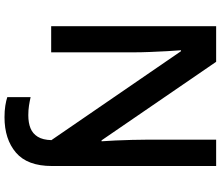

<svg xmlns="http://www.w3.org/2000/svg" viewBox="-82 -672 956 831"><g transform="rotate(90 395.5 -256.0)"><path d="M487 202Q459 202 437 198.5Q415 195 400 190V89Q417 93 436.5 96Q456 99 478 99Q511 99 534.5 89.5Q558 80 571.5 58Q585 36 586 -1L201 -562H197Q199 -538 201 -501.5Q203 -465 204.5 -427Q206 -389 206 -358V0H93V-714H247L587 -218H591Q589 -244 587.5 -278.5Q586 -313 585 -350Q584 -387 584 -416V-714H698V-3Q698 103 640 152.5Q582 202 487 202Z"/></g></svg>

Font: Noto Sans New Tai Lue SemiBold
Style: Regular
Weight: 600
Version: Version 2.003